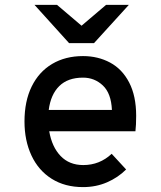

<svg xmlns="http://www.w3.org/2000/svg" viewBox="-20 -752 656 784"><path d="M533 -216H181Q192 -152 227.5 -115Q263 -78 320 -78Q387 -78 436 -124L495 -60Q462 -27 417 -7.5Q372 12 319 12Q245 12 191 -22Q137 -56 108.5 -117Q80 -178 80 -256Q80 -339 109.5 -399Q139 -459 193 -491Q247 -523 319 -523Q380 -523 429.5 -496.5Q479 -470 507.5 -415Q536 -360 536 -279Q536 -241 533 -216ZM437 -303Q434 -371 400 -403Q366 -435 319 -435Q257 -435 222 -400.5Q187 -366 179 -303ZM262 -576 121 -732H213L313 -647L413 -732H506L364 -576Z"/></svg>

Font: Overpass Mono Light
Style: Bold
Weight: 600
Monospace: yes
Designer: Delve Withrington, Dave Bailey
Foundry: Delve Fonts
Version: Version 1.000;DELV;Overpass